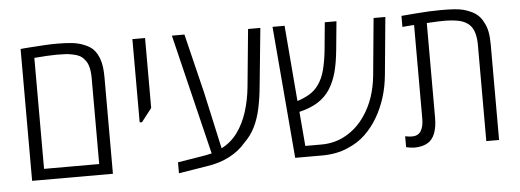

<svg xmlns="http://www.w3.org/2000/svg" viewBox="-46 -764 2472 913"><g transform="rotate(-5 1190.0 -307.5)"><path d="M75.7 0V-629.4Q83.5 -630.4 95.2 -631.3Q106.9 -632.3 122.6 -633.3Q162.1 -636.2 193.6 -637.9Q225.1 -639.6 248 -639.6Q294.9 -639.6 325.9 -635.7Q356.9 -631.8 383.3 -620.1Q409.2 -609.4 424.3 -592.5Q439.5 -575.7 449.2 -549.3Q455.6 -531.7 458.5 -509.8Q461.4 -487.8 461.4 -460.9V0ZM137.2 -51.8H400.4V-461.4Q400.4 -493.2 394.5 -515.4Q388.7 -537.6 376.5 -550.8Q366.2 -564.5 352.3 -571.5Q338.4 -578.6 318.4 -582Q304.2 -585.4 286.4 -586.4Q268.6 -587.4 243.7 -587.4Q224.6 -587.4 198 -585.9Q171.4 -584.5 137.2 -581.5Z M609.4 -232.4V-629.9H669.9V-295.9L620.6 -232.4Z M774.4 24.9V-27.3L885.7 -45.4Q898.9 -47.4 911.9 -50Q924.8 -52.7 937.5 -55.7L797.9 -629.9H857.9L927.2 -345.7L986.8 -75.7Q1032.7 -99.1 1063 -140.6Q1093.3 -182.1 1110.8 -236.8Q1128.4 -291.5 1134.8 -354L1161.6 -629.9H1220.2L1192.9 -356Q1187.5 -297.9 1177.2 -249.8Q1167 -201.7 1147.9 -162.6Q1128.9 -123.5 1096.2 -91.8Q1065.4 -55.2 1018.8 -30.8Q972.2 -6.3 911.1 2.9Q874 9.3 840.1 14.4Q806.2 19.5 774.4 24.9Z M1331.5 0 1278.3 -629.9H1335.9L1365.7 -268.1Q1397.5 -278.3 1423.6 -293.7Q1449.7 -309.1 1466.8 -333.5Q1488.3 -362.3 1499 -403.8Q1509.8 -445.3 1515.1 -496.6L1527.8 -629.9H1583.5L1570.3 -493.2Q1564 -430.2 1552 -386.7Q1540 -343.3 1517.6 -308.1Q1494.6 -273.4 1460 -251.5Q1425.3 -229.5 1373.5 -216.8Q1373 -216.8 1372.1 -216.6Q1371.1 -216.3 1370.6 -216.3L1384.3 -52.2H1462.4Q1526.4 -52.2 1580.6 -83.5Q1634.8 -114.7 1671.4 -169.9Q1724.1 -247.6 1734.9 -357.9L1760.7 -629.9H1816.9L1791 -357.4Q1785.6 -299.8 1769.8 -249.3Q1753.9 -198.7 1728.5 -155.3Q1702.6 -111.3 1667.7 -77.9Q1632.8 -44.4 1583.5 -23.9Q1556.2 -11.7 1525.1 -5.9Q1494.1 0 1461.9 0Z M1900.9 1Q1892.1 1 1882.3 -0.5Q1872.6 -2 1861.3 -4.4V-56.6Q1879.9 -52.7 1894 -52.7Q1922.9 -52.7 1936.3 -73.7Q1949.7 -94.7 1949.7 -132.3V-580.1Q1935.5 -579.6 1921.6 -578.1Q1907.7 -576.7 1893.6 -575.7V-628.4Q1928.2 -631.3 1962.2 -634Q1996.1 -636.7 2026.6 -638.2Q2057.1 -639.6 2080.6 -639.6Q2120.1 -639.6 2145.3 -637.9Q2170.4 -636.2 2188.7 -631.6Q2207 -627 2224.6 -618.7Q2244.6 -609.9 2259 -596.4Q2273.4 -583 2283.2 -562.5Q2294.4 -543.5 2299.6 -517.3Q2304.7 -491.2 2304.7 -457V0H2243.7V-457Q2243.7 -519.5 2220.9 -548.1Q2198.2 -576.7 2149.9 -583.5Q2129.9 -586.9 2100.1 -587.4Q2085.4 -587.4 2063 -586.7Q2040.5 -585.9 2010.7 -584V-132.3Q2010.7 -109.4 2007.6 -90.3Q2004.4 -71.3 1998.5 -56.2Q1987.3 -28.8 1966.8 -15.6Q1953.6 -7.3 1937 -3.2Q1920.4 1 1900.9 1Z"/></g></svg>

Font: Open Sans SemiCondensed Light
Style: Regular
Weight: 300
Width: 4
Designer: Monotype Design Team
Foundry: Monotype Imaging Inc.
Version: Version 3.000